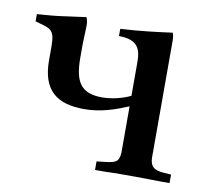

<svg xmlns="http://www.w3.org/2000/svg" viewBox="-58 -512 634 576"><g transform="rotate(10 259.0 -223.5)"><path d="M73 -300C73 -210 117 -174 202 -174C253 -174 297 -190 335 -206V-65C333 -36 324 -33 292 -29L266 -26V0H297C309 0 319 -1 330 -1H390C421 -1 446 0 469 0H493V-26L464 -28C443 -31 430 -37 428 -63V-359V-421C428 -431 427 -440 424 -446C387 -441 327 -433 267 -430V-408C324 -408 335 -381 335 -341V-238C313 -227 279 -218 249 -218C184 -218 164 -250 164 -325V-365L166 -422C166 -432 164 -441 161 -447L95 -438C69 -434 39 -432 13 -430V-408C57 -395 73 -398 73 -343Z"/></g></svg>

Font: Sibila
Style: Regular
Weight: 400
Designer: Stefan Peev
Foundry: Context Ltd
Version: Version 1.000